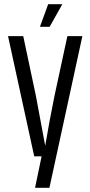

<svg xmlns="http://www.w3.org/2000/svg" viewBox="-20 -740 428 909"><path d="M208 -720H275L215 -613H169ZM299 -569H370L214 149H146L177 0H142L18 -569H90L150 -286L194 -50Q214 -168 238 -286Z"/></svg>

Font: Khand
Style: Regular
Weight: 400
Designer: Devanagari: Sanchit Sawaria, Jyotish Sonowal; Latin: Satya Rajpurohit
Foundry: Indian Type Foundry
Version: Version 1.101;PS 1.0;hotconv 1.0.78;makeotf.lib2.5.61930; tt